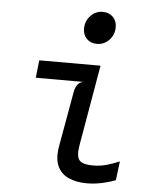

<svg xmlns="http://www.w3.org/2000/svg" viewBox="-56 -843 711 897"><g transform="rotate(5 300.0 -395.0)"><path d="M374.5 -645.5Q346 -645.5 327.5 -663.8Q309 -682 309 -711Q309 -747 332.8 -772Q356.5 -797 390 -797Q418.5 -797 437.2 -778.8Q456 -760.5 456 -730.5Q456 -695 432.2 -670.2Q408.5 -645.5 374.5 -645.5ZM385 7.5Q334 7.5 298 -9.2Q262 -26 246.5 -61.2Q231 -96.5 240.5 -152.5L286.5 -411Q290.5 -434.5 301.2 -447.8Q312 -461 329 -463H104.5L113.5 -545.5H401L335.5 -167Q326.5 -114.5 342.2 -96.2Q358 -78 405 -78Q440 -78 470.8 -86.8Q501.5 -95.5 530 -108L519 -19Q492 -8 455.8 -0.2Q419.5 7.5 385 7.5Z"/></g></svg>

Font: Spline Sans Mono
Style: Italic
Weight: 400
Italic angle: -4°
Monospace: yes
Designer: Eben Sorkin, Mirko Velimirovic
Foundry: Sorkin Type
Version: Version 1.004